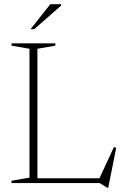

<svg xmlns="http://www.w3.org/2000/svg" viewBox="-20 -878 594 921"><path d="M499 23H495L458 0H35.5V-11L121.5 -26V-644L35.5 -659V-670H245.5V-659L159.5 -644V-23H457L526.5 -172.5L537.5 -169ZM126.5 -738 221.5 -858H273V-851L144 -738Z"/></svg>

Font: Newsreader Text ExtraLight
Style: Regular
Weight: 275
Designer: Hugues Gentile
Foundry: Production Type
Version: Version 1.001